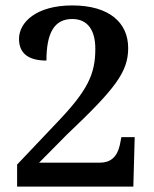

<svg xmlns="http://www.w3.org/2000/svg" viewBox="-20 -687 567 707"><path d="M43 0H471L476 -182H427L421 -152C411 -108 386 -88 348 -88H124L226 -191C403 -359 452 -421 452 -510C452 -603 383 -667 246 -667C114 -667 50 -605 50 -544C50 -485 92 -464 151 -464C151 -566 180 -617 246 -617C302 -617 331 -577 331 -507C331 -413 302 -353 190 -236L43 -81Z"/></svg>

Font: Noto Serif Oriya SemiBold
Style: Regular
Weight: 600
Designer: David Williams
Foundry: Google LLC, David Williams
Version: Version 1.051